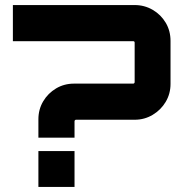

<svg xmlns="http://www.w3.org/2000/svg" viewBox="-20 -740 718 760"><path d="M132 -195V-268Q132 -307 151 -339Q170 -371 202 -390Q234 -409 273 -409H507Q510 -409 511.5 -411Q513 -413 513 -415V-571Q513 -574 511.5 -575.5Q510 -577 507 -577H31V-720H513Q552 -720 584.5 -701Q617 -682 636 -650Q655 -618 655 -578V-408Q655 -369 636 -337Q617 -305 584.5 -285.5Q552 -266 513 -266H281Q278 -266 276.5 -264Q275 -262 275 -260V-195ZM132 0V-142H275V0Z"/></svg>

Font: Orbitron ExtraBold
Style: Regular
Weight: 800
Designer: Matt McInerney
Foundry: The League of Moveable Type
Version: Version 2.001